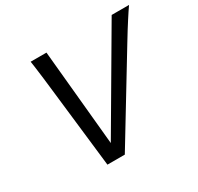

<svg xmlns="http://www.w3.org/2000/svg" viewBox="-150 -875 1083 1052"><g transform="rotate(-30 392.0 -349.5)"><path d="M784.2 -698.7Q773.9 -684.1 763.2 -668Q752.4 -651.9 739.3 -631.3Q726.1 -610.8 709.7 -584.7Q693.4 -558.6 672.4 -523.9L354 0H244.1L184.1 -523.9Q180.2 -558.6 177 -584.7Q173.8 -610.8 171.1 -631.1Q168.5 -651.4 166.3 -667.7Q164.1 -684.1 161.6 -698.7H261.7L319.3 -93.3L674.3 -698.7Z"/></g></svg>

Font: Andika New Basic
Style: Italic
Weight: 400
Italic angle: -14°
Designer: Victor Gaultney, Annie Olsen, Julie Remington, Don Collingsworth, Eric Hays
Foundry: SIL International
Version: Version 5.500